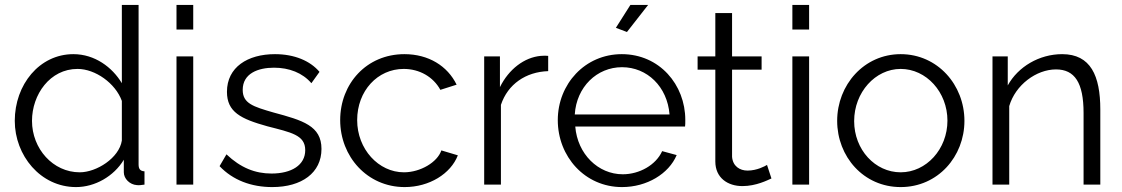

<svg xmlns="http://www.w3.org/2000/svg" viewBox="-20 -750 4560 780"><path d="M40 -259C40 -119 144 10 289 10C365 10 442 -33 483 -101V-50C483 -24 507 0 536 2C545 3 553 2 567 0V-54C550 -55 543 -63 543 -82V-730H475V-412C436 -477 365 -530 278 -530C140 -530 40 -406 40 -259ZM475 -179C464 -108 372 -50 304 -50C195 -50 110 -146 110 -259C110 -366 183 -470 295 -470C367 -470 449 -412 475 -340Z M697 -630H765V-730H697ZM697 0H765V-521H697Z M1086 10C1206 10 1286 -48 1286 -145C1286 -239 1210 -261 1091 -293C1008 -317 966 -330 966 -385C966 -452 1029 -475 1093 -475C1155 -475 1209 -454 1245 -412L1278 -458C1240 -503 1176 -530 1097 -530C986 -530 902 -477 902 -377C902 -295 958 -267 1066 -237C1162 -212 1220 -202 1220 -140C1220 -79 1164 -45 1083 -45C1017 -45 958 -68 900 -123L872 -75C926 -18 1001 10 1086 10Z M1624 10C1724 10 1811 -44 1840 -119L1773 -139C1757 -91 1688 -50 1621 -50C1518 -50 1431 -144 1431 -262C1431 -381 1514 -470 1620 -470C1684 -470 1740 -438 1769 -385L1835 -406C1798 -482 1721 -530 1623 -530C1469 -530 1362 -410 1362 -262C1362 -114 1472 10 1624 10Z M2207 -461V-523C2200 -524 2190 -524 2177 -523C2110 -517 2047 -469 2011 -396V-521H1947V0H2015V-324C2043 -408 2116 -458 2207 -461Z M2527 -620 2613 -730H2541L2482 -637ZM2507 10C2608 10 2697 -44 2729 -120L2670 -136C2645 -80 2578 -42 2510 -42C2410 -42 2326 -124 2317 -236H2763C2764 -241 2764 -252 2764 -263C2764 -406 2659 -530 2506 -530C2356 -530 2246 -408 2246 -262C2246 -114 2356 10 2507 10ZM2315 -285C2322 -397 2405 -477 2507 -477C2609 -477 2691 -398 2700 -285Z M3114 -25 3096 -80C3088 -75 3055 -57 3017 -57C2985 -57 2957 -75 2954 -113V-467H3074V-521H2954V-697H2886V-521H2814V-467H2886V-94C2886 -27 2937 6 2996 6C3052 6 3098 -18 3114 -25Z M3199 -630H3267V-730H3199ZM3199 0H3267V-521H3199Z M3381 -259C3381 -114 3488 10 3639 10C3790 10 3898 -114 3898 -259C3898 -405 3789 -530 3639 -530C3490 -530 3381 -405 3381 -259ZM3639 -50C3535 -50 3450 -142 3450 -258C3450 -375 3536 -470 3639 -470C3743 -470 3829 -376 3829 -260C3829 -144 3743 -50 3639 -50Z M4450 0V-305C4450 -442 4411 -530 4295 -530C4202 -530 4116 -479 4074 -403V-521H4012V0H4080V-319C4105 -405 4190 -468 4270 -468C4346 -468 4382 -414 4382 -291V0Z"/></svg>

Font: FIGSv2-sans-serif
Style: Regular
Weight: 400
Designer: Matt McInerney, Pablo Impallari, Rodrigo Fuenzalida,Mirko Velimirovic
Foundry: Matt McInerney, Pablo Impallari, Rodrigo Fuenzalida
Version: Version 4.021;hotconv 1.0.109;makeotfexe 2.5.65596